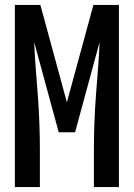

<svg xmlns="http://www.w3.org/2000/svg" viewBox="-20 -755 540 775"><path d="M40 0V-735H143L250 -342L357 -735H460V0H359V-147Q359 -202 361 -257Q363 -312 367 -366.5Q371 -421 375.5 -476Q380 -531 382 -585L283 -221H217L118 -585Q120 -531 124.5 -476Q129 -421 133 -366.5Q137 -312 139 -257Q141 -202 141 -147V0Z"/></svg>

Font: Iosevka Curly Semibold
Style: Regular
Weight: 600
Monospace: yes
Designer: Belleve Invis
Foundry: Belleve Invis
Version: Version 22.1.2; ttfautohint (v1.8.4)